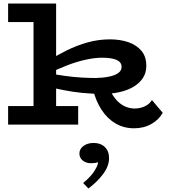

<svg xmlns="http://www.w3.org/2000/svg" viewBox="-20 -706 958 1088"><path d="M563 -174Q502 -174 447 -179.5Q392 -185 342 -195Q292 -205 246 -216L247 -293Q297 -283 347.5 -276Q398 -269 443 -266.5Q488 -264 523 -264Q566 -265 599 -272Q632 -279 650.5 -292.5Q669 -306 669 -327Q669 -354 640.5 -366.5Q612 -379 559 -379Q518 -379 467 -368Q416 -357 360 -335.5Q304 -314 247 -285L248 -359Q301 -392 358.5 -420.5Q416 -449 477.5 -466Q539 -483 603 -483Q663 -483 710 -466Q757 -449 783.5 -415.5Q810 -382 809 -331Q809 -293 789.5 -263.5Q770 -234 736 -214Q702 -194 657.5 -184Q613 -174 563 -174ZM26 0V-105H423V0ZM170 -33V-686H298V-33ZM26 -581V-686H289V-581ZM740 21Q682 21 635.5 -6Q589 -33 556 -83Q523 -133 506 -202H600Q616 -167 637 -142.5Q658 -118 684 -105Q710 -92 741 -91Q774 -91 800.5 -103.5Q827 -116 841 -139L902 -67Q881 -28 838 -3.5Q795 21 740 21ZM598 190Q598 235 564.5 280Q531 325 481 362L451 331Q494 296 514.5 263.5Q535 231 536 213Q529 216 518.5 217.5Q508 219 497 219Q467 219 448.5 203.5Q430 188 430 164Q430 138 453 121Q476 104 511 104Q550 104 574 127Q598 150 598 190Z"/></svg>

Font: BioRhyme SemiExpanded
Style: Bold
Weight: 700
Width: 6
Designer: Aoife Mooney
Foundry: Aoife Mooney Type
Version: Version 1.600;gftools[0.9.33]